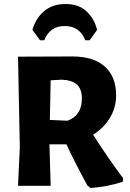

<svg xmlns="http://www.w3.org/2000/svg" viewBox="-20 -928 647 959"><path d="M180 -727 142 -779Q158 -836 200 -872Q242 -908 308 -908Q373 -908 412 -871.5Q451 -835 465 -779L428 -727H406Q378 -798 303 -798Q229 -798 201 -727ZM342 -646Q447 -646 503.5 -595.5Q560 -545 560 -451Q560 -392 530 -341Q500 -290 445 -255Q528 -126 595 -38L593 -20Q517 5 432 11L416 -2Q347 -130 312 -207H227L233 0H70L79 -191L70 -645H71ZM288 -530 233 -527 229 -329 317 -325Q389 -351 389 -436Q389 -483 364.5 -505.5Q340 -528 288 -530Z"/></svg>

Font: Alegreya Sans ExtraBold
Style: Regular
Weight: 800
Designer: Juan Pablo del Peral
Foundry: Huerta Tipografica
Version: Version 2.007